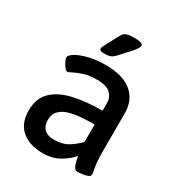

<svg xmlns="http://www.w3.org/2000/svg" viewBox="-172 -833 889 955"><g transform="rotate(30 272.5 -355.5)"><path d="M230 -575Q203 -575 203 -588Q203 -593 206 -599.5Q209 -606 214 -616L254 -691Q262 -705 274.5 -711.5Q287 -718 323 -718Q372 -718 372 -702Q372 -689 348 -661L293 -601Q278 -584 264.5 -579.5Q251 -575 230 -575ZM211 7Q136 7 91.5 -31.5Q47 -70 47 -142Q47 -214 89 -253.5Q131 -293 203 -309Q275 -325 366 -325V-368Q366 -401 343.5 -423Q321 -445 265 -445Q222 -445 191 -435Q160 -425 141.5 -415Q123 -405 117 -405Q109 -405 100 -417Q91 -429 84 -443Q77 -457 77 -464Q77 -478 103 -493.5Q129 -509 172 -519.5Q215 -530 266 -530Q367 -530 417.5 -487Q468 -444 468 -370V-156Q468 -90 474 -61Q480 -32 480 -25Q480 -14 466 -8.5Q452 -3 435 -1Q418 1 410 1Q397 1 390 -10.5Q383 -22 379.5 -38.5Q376 -55 373 -69Q351 -43 311 -18Q271 7 211 7ZM228 -79Q276 -79 308.5 -99Q341 -119 366 -146V-246Q328 -246 290.5 -243Q253 -240 222 -231Q191 -222 172 -202.5Q153 -183 153 -150Q153 -116 172 -97.5Q191 -79 228 -79Z"/></g></svg>

Font: Asap Medium
Style: Regular
Weight: 500
Designer: Pablo Cosgaya
Foundry: Omnibus-Type
Version: Version 3.001; ttfautohint (v1.8.3)